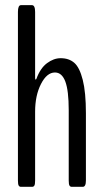

<svg xmlns="http://www.w3.org/2000/svg" viewBox="-20 -722 395 742"><path d="M61 0Q55.2 0 52.2 -4.9Q49.3 -9.8 49.3 -24.4V-675.8Q49.3 -702.1 61 -702.1H103.5Q115.7 -702.1 115.7 -675.8V-420.4Q115.7 -414.6 117.7 -414.6Q119.1 -414.6 120.6 -417Q135.7 -458.5 161.6 -477.8Q187.5 -497.1 214.4 -497.1Q246.6 -497.1 267.1 -479.2Q287.6 -461.4 299.8 -413.3Q312 -365.2 312 -284.2V-24.4Q312 0 299.8 0H257.3Q251.5 0 248.5 -4.9Q245.6 -9.8 245.6 -24.4V-295.9Q245.6 -372.1 232.4 -407Q219.2 -441.9 192.4 -441.9Q161.1 -441.9 138.4 -397.5Q115.7 -353 115.7 -290.5V-24.4Q115.7 -9.8 112.8 -4.9Q109.9 0 104 0Z"/></svg>

Font: BenchNine
Style: Regular
Weight: 400
Designer: Vernon Adams
Foundry: Vernon Adams
Version: Version 1 ; ttfautohint (v0.92.18-e454-dirty) -l 8 -r 50 -G 